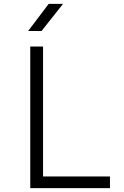

<svg xmlns="http://www.w3.org/2000/svg" viewBox="-20 -970 640 990"><path d="M136 0V-730H202V-60H547V0ZM125 -810 231 -950H305L194 -810Z"/></svg>

Font: Tiny ExtraLight
Style: Regular
Weight: 200
Monospace: yes
Designer: Philipp Nurullin, Konstantin Bulenkov
Foundry: JetBrains
Version: Version 2.251; ttfautohint (v1.8.4.7-5d5b)